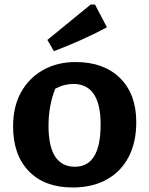

<svg xmlns="http://www.w3.org/2000/svg" viewBox="-20 -820 662 851"><path d="M302 11Q178 11 108 -61Q38 -133 38 -260Q38 -348 73.5 -411.5Q109 -475 171.5 -510Q234 -545 315 -545Q440 -545 512 -474Q584 -403 584 -279Q584 -189 550 -124Q516 -59 452.5 -24Q389 11 302 11ZM312 -81Q426 -81 426 -268Q426 -448 305 -448Q286 -448 266 -443Q246 -438 225 -427Q195 -352 195 -263Q195 -81 312 -81ZM219 -593 190 -643 382 -800H401L454 -699Q396 -668 337.5 -642Q279 -616 219 -593Z"/></svg>

Font: Piazzolla SC
Style: Bold
Weight: 700
Designer: Juan Pablo del Peral
Foundry: Huerta Tipografica
Version: Version 1.330